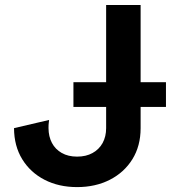

<svg xmlns="http://www.w3.org/2000/svg" viewBox="-20 -743 690 775"><path d="M178.2 -258.8 36.6 -225.8Q36.9 -153.8 69.7 -100.3Q102.5 -46.9 159.9 -17.3Q217.3 12.2 291.3 12.2Q365.2 12.2 423.2 -17.3Q481.2 -46.9 514.4 -100.3Q547.6 -153.8 547.6 -225.8V-722.7H408.4V-225.8Q408.4 -191.7 394.2 -165.8Q379.9 -139.9 353.6 -125.4Q327.4 -110.8 291.3 -110.8Q255.4 -110.8 229.5 -125.4Q203.6 -139.9 189.8 -165.8Q176 -191.7 175.8 -225.8Q175.8 -240 176.9 -247.8Q178 -255.6 178.2 -258.8ZM649.9 -311.5V-411.1H276.4Q276.4 -399.9 276.4 -380.6Q276.4 -361.3 276.4 -342Q276.4 -322.8 276.4 -311.5Z"/></svg>

Font: Giphurs
Style: Regular
Weight: 400
Version: Version 2.010